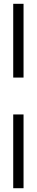

<svg xmlns="http://www.w3.org/2000/svg" viewBox="-20 -741 191 999"><path d="M102.5 -145.5V238.3H48.8V-145.5ZM102.5 -721.2V-337.4H48.8V-721.2Z"/></svg>

Font: Molengo
Style: Regular
Weight: 400
Designer: moyogo
Foundry: moyogo
Version: Version 0.11; ttfautohint (v0.8) -G 32 -r 16 -x